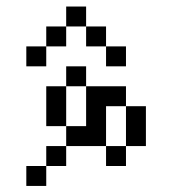

<svg xmlns="http://www.w3.org/2000/svg" viewBox="-20 -708 540 602"><path d="M375 -500V-562.5H312.5V-500ZM125 -187.5H62.5V-125H125ZM125 -187.5H187.5V-250H125ZM187.5 -250H312.5V-187.5H375V-250H312.5Q312.5 -250 312.5 -375H375Q375 -375 375 -250H437.5Q437.5 -250 437.5 -375H375V-437.5H250Q250 -437.5 250 -312.5H187.5ZM187.5 -312.5Q187.5 -312.5 187.5 -437.5H125Q125 -437.5 125 -312.5ZM187.5 -437.5H250V-500H187.5ZM125 -562.5H62.5V-500H125ZM125 -562.5H187.5V-625H125ZM312.5 -562.5V-625H250V-562.5ZM187.5 -625H250V-687.5H187.5Z"/></svg>

Font: CalcUnifontExMono
Style: Regular
Weight: 500
Version: Version 15.0.06